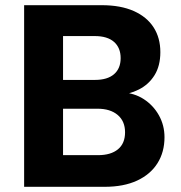

<svg xmlns="http://www.w3.org/2000/svg" viewBox="-20 -720 697 740"><path d="M73 0V-700H372Q445 -700 495.5 -677.5Q546 -655 572 -614.5Q598 -574 598 -519Q598 -466 575.5 -430Q553 -394 515 -375Q477 -356 432 -352L448 -364Q497 -362 534 -338Q571 -314 592.5 -275.5Q614 -237 614 -191Q614 -134 587 -91Q560 -48 508.5 -24Q457 0 383 0ZM223 -122H358Q407 -122 434.5 -144.5Q462 -167 462 -210Q462 -253 433.5 -277Q405 -301 356 -301H223ZM223 -412H346Q394 -412 419.5 -434Q445 -456 445 -496Q445 -536 419.5 -558.5Q394 -581 345 -581H223Z"/></svg>

Font: DM Sans 9pt Black
Style: Regular
Weight: 900
Version: Version 4.004;gftools[0.9.30]